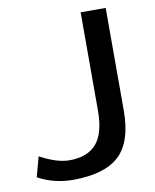

<svg xmlns="http://www.w3.org/2000/svg" viewBox="-83 -794 701 868"><g transform="rotate(-10 267.0 -360.0)"><path d="M47 -122Q124 -80 182 -80Q265 -80 306 -127.5Q347 -175 347 -280V-730H462V-260Q462 -116 395 -53Q328 10 182 10Q96 10 22 -30Z"/></g></svg>

Font: Mplus 1p Medium
Style: Regular
Weight: 500
Version: Version 1.061